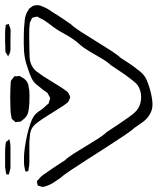

<svg xmlns="http://www.w3.org/2000/svg" viewBox="-41 -707 617 752"><path d="M484 -205Q475 -196 446 -176.5Q417 -157 379 -132.5Q341 -108 302.5 -83.5Q264 -59 235 -39.5Q206 -20 197 -11Q184 -2 169.5 7.5Q155 17 139 22Q136 23 132.5 24Q129 25 126 25Q123 25 119 23.5Q115 22 112 21Q108 21 107 20Q106 19 106.5 18.5Q107 18 106 17Q106 14 104.5 9.5Q103 5 104 3Q104 1 106 -0.5Q108 -2 109 -3Q119 -16 131 -24Q151 -38 171.5 -52Q192 -66 213 -79Q224 -90 246.5 -104.5Q269 -119 294.5 -134Q320 -149 342.5 -163.5Q365 -178 376 -189Q397 -203 419 -217.5Q441 -232 462 -247Q470 -253 478.5 -259.5Q487 -266 494 -274Q508 -291 511 -314.5Q514 -338 506 -358Q501 -372 490 -382Q479 -392 468 -400Q450 -414 431 -426.5Q412 -439 393 -452Q378 -466 354.5 -479.5Q331 -493 307.5 -507Q284 -521 269 -535Q247 -555 212 -574Q177 -593 154 -612Q144 -619 135 -625.5Q126 -632 115 -636Q113 -638 109 -640Q105 -642 103 -642Q102 -642 99.5 -641Q97 -640 95 -640Q93 -639 90 -638.5Q87 -638 85 -637Q84 -636 83 -633.5Q82 -631 81 -629Q80 -626 78.5 -623.5Q77 -621 76 -618Q75 -614 75 -609Q75 -604 74 -599Q73 -579 73.5 -558Q74 -537 74 -517Q74 -500 75 -482Q76 -464 84 -449Q91 -436 102.5 -427Q114 -418 126 -410Q143 -399 160.5 -388.5Q178 -378 195 -367Q205 -361 218 -351Q220 -350 222.5 -348Q225 -346 226 -344Q228 -342 230 -336Q231 -335 232.5 -331.5Q234 -328 234 -326Q234 -324 232.5 -321Q231 -318 230 -316Q228 -310 226 -308Q225 -306 222.5 -304.5Q220 -303 218 -301Q213 -297 207 -293Q201 -289 196 -286L125 -241Q115 -234 103.5 -225.5Q92 -217 85 -206Q78 -194 76.5 -179.5Q75 -165 74 -151V-71Q74 -59 71 -45Q71 -39 69 -37Q69 -36 64 -35.5Q59 -35 59 -36Q58 -37 57 -41.5Q56 -46 56 -47Q53 -58 53 -70Q53 -82 53 -93Q53 -104 56 -127Q59 -150 65 -177Q71 -204 79.5 -227Q88 -250 99 -261Q109 -270 120 -277Q131 -284 140 -294Q142 -296 145.5 -298.5Q149 -301 150 -303Q152 -309 152 -312Q153 -314 154.5 -317.5Q156 -321 155 -323Q155 -327 152 -330Q150 -333 148.5 -336.5Q147 -340 145 -343Q143 -345 139 -347.5Q135 -350 132 -352Q119 -363 105 -373.5Q91 -384 83 -400Q79 -408 75.5 -417.5Q72 -427 69 -436Q65 -447 61.5 -459Q58 -471 56 -483Q52 -506 52 -539.5Q52 -573 53 -595Q54 -613 56 -630Q58 -647 67 -663Q69 -665 70.5 -668.5Q72 -672 73 -673Q75 -675 77 -676Q79 -677 80 -678Q82 -680 85 -682Q88 -684 91 -685Q95 -686 102 -686.5Q109 -687 113 -686Q117 -685 121 -683.5Q125 -682 129 -680Q140 -676 150 -669.5Q160 -663 170 -656Q187 -646 204 -634.5Q221 -623 238 -611Q249 -600 276 -582.5Q303 -565 335 -545.5Q367 -526 394 -508.5Q421 -491 432 -480Q446 -471 460 -462Q474 -453 487 -443Q498 -435 509 -426Q520 -417 527 -406Q532 -398 535.5 -389Q539 -380 542 -371Q550 -349 555 -316Q560 -283 546 -260Q537 -243 519.5 -230Q502 -217 484 -205ZM0 -564V-532Q0 -523 0 -513.5Q0 -504 -4 -496L-8 -489Q-8 -486 -9 -486Q-9 -486 -11 -489Q-13 -492 -13 -493Q-14 -495 -16 -497.5Q-18 -500 -19 -502Q-20 -504 -20 -507.5Q-20 -511 -20 -513Q-21 -530 -21 -547.5Q-21 -565 -21 -582Q-21 -587 -20.5 -592Q-20 -597 -19 -601Q-19 -603 -19 -606Q-19 -609 -18 -610L-7 -613Q-6 -613 -5.5 -609.5Q-5 -606 -4 -605Q-3 -602 -2 -599Q-1 -596 0 -594Q1 -587 0.5 -579.5Q0 -572 0 -564ZM74 -303Q73 -288 70.5 -272.5Q68 -257 57 -245Q55 -243 52 -240.5Q49 -238 46 -236Q45 -235 43.5 -233.5Q42 -232 40 -231Q38 -230 34.5 -230Q31 -230 28 -230Q27 -230 24 -229Q21 -228 19 -229Q18 -229 17.5 -230.5Q17 -232 15 -233Q13 -235 10 -237.5Q7 -240 5 -242Q4 -244 4 -247Q4 -250 3 -252Q0 -267 0 -281Q-2 -325 0 -369Q1 -374 1 -380.5Q1 -387 2 -391L9 -400Q11 -402 12 -404Q13 -406 14 -407Q16 -409 20 -408.5Q24 -408 25 -408Q27 -408 30.5 -409Q34 -410 36 -409Q38 -408 41 -406.5Q44 -405 45 -404Q53 -400 59 -394Q65 -388 68 -380Q70 -377 70 -373.5Q70 -370 71 -367Q75 -352 74.5 -336Q74 -320 74 -303ZM-11 -24Q-16 -24 -16 -24Q-17 -25 -17 -28Q-17 -31 -18 -32L-21 -53V-104Q-21 -111 -21 -118.5Q-21 -126 -20 -133Q-19 -137 -19 -142.5Q-19 -148 -17 -151Q-16 -153 -14 -154Q-12 -155 -11 -156Q-10 -157 -7.5 -159.5Q-5 -162 -4 -161Q-4 -161 -3.5 -157.5Q-3 -154 -2 -153Q-1 -147 -0.5 -141.5Q0 -136 0 -129V-60Q0 -56 0 -51Q0 -46 -2 -41L-5 -29Q-6 -28 -5.5 -26.5Q-5 -25 -7 -24Q-8 -23 -9 -23.5Q-10 -24 -11 -24Z"/></svg>

Font: Rubik Vinyl
Style: Regular
Weight: 400
Designer: Hubert and Fischer, NaN
Foundry: Hubert and Fischer, NaN
Version: Version 2.200